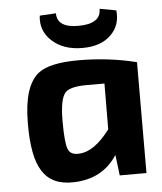

<svg xmlns="http://www.w3.org/2000/svg" viewBox="-52 -765 695 823"><g transform="rotate(-5 295.0 -353.5)"><path d="M478 -706Q485 -642 443 -601Q400 -558 320 -558Q237 -558 188 -604Q141 -648 149 -712L219 -716Q219 -654 310 -654Q408 -654 407 -719ZM431 0 420 -89Q357 9 232 12Q139 15 98 -49Q57 -112 58 -256Q58 -415 123 -468Q171 -507 297 -507Q428 -507 547 -477L546 0ZM324 -398Q252 -398 231 -375Q207 -348 207 -254Q207 -160 218 -133Q228 -106 264 -108Q330 -109 399 -201L400 -398Z"/></g></svg>

Font: Taylor Sans Bold LRS
Style: Bold
Weight: 700
Italic angle: -8°
Designer: Natanael Gama
Version: Version 1.001 September 8, 2015